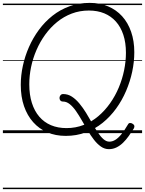

<svg xmlns="http://www.w3.org/2000/svg" viewBox="-20 -923 1005 1331"><path d="M735 111Q705 111 679.5 93Q654 75 631.5 46Q609 17 588 -18.5Q567 -54 547 -89Q527 -124 506.5 -153.5Q486 -183 463.5 -201Q441 -219 417 -219Q404 -219 398 -227Q392 -235 392.5 -245Q393 -255 399.5 -263Q406 -271 418 -271Q451 -271 478.5 -253Q506 -235 530.5 -205.5Q555 -176 576.5 -141Q598 -106 618 -70.5Q638 -35 657.5 -5.5Q677 24 697 41.5Q717 59 738 59Q759 59 779.5 46.5Q800 34 821.5 7.5Q843 -19 867 -60Q872 -70 881.5 -70.5Q891 -71 901 -64Q910 -58 911.5 -50.5Q913 -43 908 -33Q891 -6 872.5 20Q854 46 833 66.5Q812 87 787.5 99Q763 111 735 111ZM436 19Q365 19 308 -5.5Q251 -30 210 -76Q169 -122 146.5 -187Q124 -252 124 -335Q124 -400 138.5 -467Q153 -534 181 -597.5Q209 -661 250 -716.5Q291 -772 344 -814Q397 -856 462 -879.5Q527 -903 602 -903Q672 -903 729 -879Q786 -855 826.5 -810.5Q867 -766 889 -702.5Q911 -639 911 -561Q911 -494 896.5 -426Q882 -358 854 -292.5Q826 -227 785 -170.5Q744 -114 691.5 -71.5Q639 -29 574.5 -5Q510 19 436 19ZM441 -35Q505 -35 560.5 -57Q616 -79 661.5 -117.5Q707 -156 743 -207Q779 -258 803.5 -316.5Q828 -375 840.5 -436.5Q853 -498 853 -557Q853 -627 835 -681.5Q817 -736 783.5 -773.5Q750 -811 703 -830.5Q656 -850 596 -850Q533 -850 477.5 -829Q422 -808 376 -770.5Q330 -733 294 -683.5Q258 -634 233 -576.5Q208 -519 195.5 -458.5Q183 -398 183 -339Q183 -266 201 -209.5Q219 -153 252.5 -114Q286 -75 333.5 -55Q381 -35 441 -35ZM0 378H965V388H0ZM0 -20H965V0H0ZM0 -505H965V-500H0ZM0 -898H965V-888H0Z"/></svg>

Font: Playwrite DE SAS Guides
Style: Regular
Weight: 400
Designer: Veronika Burian, José Scaglione
Foundry: TypeTogether
Version: Version 1.003